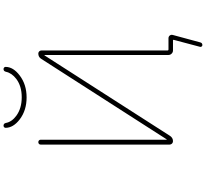

<svg xmlns="http://www.w3.org/2000/svg" viewBox="-58 -922 1117 1040"><g transform="rotate(-90 500.0 -401.5)"><path d="M776.4 136.7Q771.5 136.7 768.6 132.8Q765.6 128.9 766.6 125L804.7 -18.6Q805.7 -22.5 801.8 -22.5H747.1Q737.3 -22.5 730 -29.8Q722.7 -37.1 722.7 -46.9V-717.8Q722.7 -718.8 721.7 -718.8Q720.7 -718.8 720.7 -718.8L284.2 -38.1Q273.4 -22.5 255.9 -22.5Q248 -22.5 242.7 -27.8Q237.3 -33.2 237.3 -41V-739.3Q237.3 -745.1 241.2 -748.5Q245.1 -752 250.5 -752Q255.9 -752 259.8 -748.5Q263.7 -745.1 263.7 -739.3V-57.6Q263.7 -56.6 264.6 -56.2Q265.6 -55.7 265.6 -56.6L703.1 -738.3Q712.9 -752 730.5 -752Q737.3 -752 742.2 -747.1Q747.1 -742.2 747.1 -735.4V-51.8Q747.1 -46.9 752 -46.9H813.5Q822.3 -46.9 828.1 -40Q832 -35.2 832 -29.3Q832 -26.4 831.1 -23.4L791 125Q788.1 136.7 776.4 136.7ZM374 -852.5Q328.1 -887.7 328.1 -929.7Q328.1 -933.6 331.1 -936.5Q334 -940.4 339.8 -940.4Q351.6 -940.4 354.5 -927.7Q360.4 -895.5 393.6 -871.1Q433.6 -841.8 493.7 -841.8Q553.7 -841.8 592.8 -871.1Q625 -895.5 631.8 -927.7Q634.8 -940.4 646.5 -940.4Q651.4 -940.4 655.3 -936.5Q658.2 -933.6 658.2 -929.7Q658.2 -887.7 611.3 -852.5Q562.5 -815.4 492.7 -815.4Q422.9 -815.4 374 -852.5Z"/></g></svg>

Font: Rounded-X Mgen+ 1mn thin
Style: Regular
Weight: 100
Designer: [Source Han Sans]
Ryoko NISHIZUKA  (kana & ideographs); Paul D. Hunt (Latin, Greek & Cyrillic); Wenlong ZHANG  (bopomofo
Version: Version 1.059.20150602